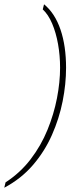

<svg xmlns="http://www.w3.org/2000/svg" viewBox="-82 -762 358 898"><path d="M-62 116 -56 91Q13 46 61.5 -17.5Q110 -81 140 -154.5Q170 -228 184.5 -303Q199 -378 199 -445Q199 -502 189.5 -555.5Q180 -609 162 -651.5Q144 -694 118 -718L124 -742Q175 -700 201 -623.5Q227 -547 227 -445Q227 -369 211 -288.5Q195 -208 161 -131Q127 -54 72 10Q17 74 -62 116Z"/></svg>

Font: Noto Serif Tamil SemiCondensed Thin
Style: Italic
Weight: 100
Width: 4
Italic angle: -12°
Designer: Indian Type Foundry, Tom Grace, and the Monotype Design Team
Foundry: Monotype Imaging Inc.
Version: Version 2.003; ttfautohint (v1.8.4.7-5d5b)